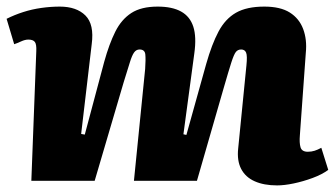

<svg xmlns="http://www.w3.org/2000/svg" viewBox="-24 -548 1015 582"><path d="M416 -339Q418 -368 416.5 -383Q415 -398 399 -398Q389 -398 382.5 -389Q376 -380 369.5 -358.5Q363 -337 351 -299L263 0H71L86 -393Q87 -414 81.5 -421Q76 -428 62 -428Q52 -428 40 -422.5Q28 -417 19 -414L-4 -491Q20 -503 46.5 -511.5Q73 -520 101.5 -524Q130 -528 157 -528Q208 -528 235 -501Q262 -474 254 -414L222 -142L233 -140L292 -361Q307 -415 325.5 -452Q344 -489 374 -508.5Q404 -528 454 -528Q498 -528 525 -513Q552 -498 562 -467Q572 -436 565 -386L532 -141L541 -139L601 -354Q618 -414 638.5 -452.5Q659 -491 691.5 -509.5Q724 -528 777 -528Q826 -528 854.5 -510Q883 -492 895 -460Q907 -428 903 -388L885 -138Q883 -115 887 -101.5Q891 -88 909 -88Q920 -88 929.5 -91Q939 -94 950 -100L971 -33Q952 -19 923.5 -8.5Q895 2 866.5 8Q838 14 816 14Q776 14 748 1.5Q720 -11 707 -36Q694 -61 698 -98L723 -350Q726 -379 722 -388.5Q718 -398 707 -398Q697 -398 691 -390.5Q685 -383 677 -358Q669 -333 654 -281L573 0H382Z"/></svg>

Font: Literata ExtraBold
Style: Italic
Weight: 800
Italic angle: -2°
Designer: Latin by Veronika Burian and Jose Scaglione. Greek by Irene Vlachou. Cyrillic by Vera Evstafieva
Foundry: TypeTogether
Version: Version 3.002